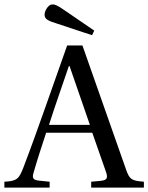

<svg xmlns="http://www.w3.org/2000/svg" viewBox="-47 -858 678 878"><path d="M157 -788C159 -770 172 -763 214 -750L374 -697L384 -718L248 -811C215 -834 202 -840 187 -837C173 -834 155 -807 157 -788ZM-27 0H180V-27L131 -32C103 -35 99 -45 107 -70C123 -126 142 -184 164 -251H375L438 -71C447 -44 443 -34 413 -31L370 -27V0H611V-27C556 -32 546 -35 529 -84L330 -650H260L162 -372C133 -290 93 -178 60 -92C40 -41 32 -30 -27 -27ZM177 -287C207 -381 240 -473 268 -556H271L364 -287Z"/></svg>

Font: erewhon
Style: Regular
Weight: 400
Version: Version 1.0.0